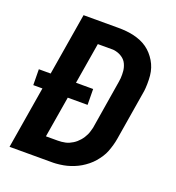

<svg xmlns="http://www.w3.org/2000/svg" viewBox="-133 -841 866 947"><g transform="rotate(20 300.0 -367.5)"><path d="M23 0 77 -326H29L28 -409H90L144 -735H328Q349 -735 369.5 -733Q390 -731 409 -726.5Q428 -722 446 -714.5Q464 -707 479.5 -696Q495 -685 507.5 -671Q520 -657 530 -640.5Q540 -624 546 -605.5Q552 -587 554 -567Q556 -547 555.5 -523.5Q555 -500 553 -486L509 -219Q506 -201 501 -183.5Q496 -166 489.5 -149Q483 -132 472.5 -116Q462 -100 450 -86Q438 -72 422.5 -59.5Q407 -47 391 -37.5Q375 -28 357.5 -21Q340 -14 323 -9.5Q306 -5 285 -2.5Q264 0 252 0ZM174 -110H236Q246 -110 255.5 -111Q265 -112 275 -114Q285 -116 294 -120Q303 -124 312 -129.5Q321 -135 328.5 -141.5Q336 -148 343 -156Q350 -164 355.5 -172.5Q361 -181 365.5 -190.5Q370 -200 373 -211Q376 -222 378 -229L420 -486Q422 -496 422.5 -505.5Q423 -515 423 -525Q423 -535 422 -544Q421 -553 418.5 -562Q416 -571 412 -579.5Q408 -588 402.5 -594.5Q397 -601 389.5 -606.5Q382 -612 373.5 -616Q365 -620 354.5 -622.5Q344 -625 338 -625H259L223 -409H313L314 -326H210Z"/></g></svg>

Font: Iosevka Aile Extrabold
Style: Italic
Weight: 800
Italic angle: -9°
Designer: Belleve Invis
Foundry: Belleve Invis
Version: Version 31.1.0; ttfautohint (v1.8.4)